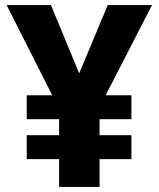

<svg xmlns="http://www.w3.org/2000/svg" viewBox="-20 -734 623 754"><path d="M291 -446 403 -714H577L395 -360H496V-266H371V-203H496V-109H371V0H212V-109H85V-203H212V-266H85V-360H185L6 -714H180Z"/></svg>

Font: Noto Sans Meetei Mayek ExtraBold
Style: Regular
Weight: 800
Designer: Monotype Design Team and Neelakash Kshetrimayum
Foundry: Monotype Imaging Inc.
Version: Version 2.002; ttfautohint (v1.8.4.7-5d5b)